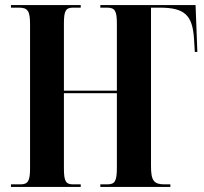

<svg xmlns="http://www.w3.org/2000/svg" viewBox="-20 -734 801 754"><path d="M23 0H297V-10H267C238 -10 231 -23 231 -73V-368H439V-77C439 -23 432 -10 401 -10H374V0H649V-10H626C584 -10 573 -25 573 -81V-704H607C705 -704 736 -675 742 -581L745 -530H755L748 -714H374V-704H400C432 -704 439 -691 439 -640V-378H231V-642C231 -691 238 -704 267 -704H297V-714H23V-704H54C89 -704 98 -691 98 -639V-73C98 -23 90 -10 60 -10H23Z"/></svg>

Font: Noto Serif Display ExtraCondensed
Style: Bold
Weight: 700
Width: 2
Designer: Monotype Design Team
Foundry: Monotype Imaging Inc.
Version: Version 2.009